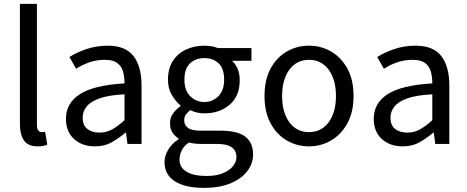

<svg xmlns="http://www.w3.org/2000/svg" viewBox="-20 -731 2374 975"><path d="M171.4 12.2Q122.6 12.2 101.8 -17.6Q81.1 -47.4 81.1 -102.1V-711.4H167.5V-95.7Q167.5 -76.2 174.6 -68.1Q181.6 -60.1 190.9 -60.1Q194.3 -60.1 198.2 -60.3Q202.1 -60.5 209 -62L220.2 3.4Q211.9 7.3 200.2 9.8Q188.5 12.2 171.4 12.2Z M461.9 12.2Q397 12.2 356 -25.1Q314.9 -62.5 314.9 -127.9Q314.9 -207 385.5 -252.7Q456.1 -298.3 612.3 -307.6Q612.3 -343.8 603.8 -370.6Q595.2 -397.5 573.5 -412.4Q551.8 -427.2 512.7 -427.2Q470.7 -427.2 433.3 -414.3Q396 -401.4 366.7 -381.8L332.5 -441.4Q367.2 -463.9 418 -481.4Q468.8 -499 527.3 -499Q617.7 -499 658.2 -446Q698.7 -393.1 698.7 -297.4V0H627.4L619.6 -57.6H617.7Q583 -28.8 547.1 -8.3Q511.2 12.2 461.9 12.2ZM485.8 -57.6Q520.5 -57.6 549.8 -74Q579.1 -90.3 612.3 -120.6V-252Q531.2 -248 484.9 -231.2Q438.5 -214.4 419.2 -189.2Q399.9 -164.1 399.9 -133.8Q399.9 -93.8 424.1 -75.7Q448.2 -57.6 485.8 -57.6Z M1016.6 223.1Q919.4 223.1 867.4 189.2Q815.4 155.3 815.4 92.3Q815.4 60.5 834.2 29.1Q853 -2.4 886.7 -23.9V-27.8Q868.2 -39.6 855.7 -58.1Q843.3 -76.7 843.3 -105.5Q843.3 -135.7 860.4 -157.2Q877.4 -178.7 896.5 -191.9V-195.8Q872.6 -214.8 852.8 -248Q833 -281.2 833 -326.7Q833 -383.3 857.9 -421.6Q882.8 -460 924.8 -479.5Q966.8 -499 1017.6 -499Q1040 -499 1056.6 -495.6Q1073.2 -492.2 1086.9 -486.8H1256.8V-422.4H1158.2Q1175.3 -407.2 1186.3 -382.6Q1197.3 -357.9 1197.3 -323.7Q1197.3 -242.7 1146 -199Q1094.7 -155.3 1017.6 -155.3Q980 -155.3 945.8 -171.9Q933.1 -160.6 924.3 -149.9Q915.5 -139.2 915.5 -119.1Q915.5 -96.7 933.8 -82Q952.1 -67.4 1000.5 -67.4H1100.1Q1186.5 -67.4 1225.8 -37.1Q1265.1 -6.8 1265.1 54.2Q1265.1 99.6 1235.6 138.2Q1206.1 176.8 1150.4 200Q1094.7 223.1 1016.6 223.1ZM1029.8 162.6Q1076.7 162.6 1110.4 149.2Q1144 135.7 1162.4 113.8Q1180.7 91.8 1180.7 66.9Q1180.7 33.7 1156.5 16.8Q1132.3 0 1084.5 0H1002.4Q987.8 0 971.2 -1.7Q954.6 -3.4 939 -7.3Q913.6 10.3 902.6 33.2Q891.6 56.2 891.6 80.6Q891.6 118.7 926.5 140.6Q961.4 162.6 1029.8 162.6ZM1017.6 -212.9Q1058.6 -212.9 1088.4 -241.9Q1118.2 -271 1118.2 -326.7Q1118.2 -382.8 1090.1 -409.4Q1062 -436 1017.6 -436Q973.1 -436 944.8 -409.2Q916.5 -382.3 916.5 -326.7Q916.5 -271.5 946.3 -242.2Q976.1 -212.9 1017.6 -212.9Z M1548.8 12.2Q1487.8 12.2 1436.5 -17.6Q1385.3 -47.4 1354.2 -104.5Q1323.2 -161.6 1323.2 -243.2Q1323.2 -326.2 1354.2 -383.1Q1385.3 -439.9 1436.5 -469.5Q1487.8 -499 1548.8 -499Q1609.9 -499 1661.1 -469.5Q1712.4 -439.9 1743.9 -383.1Q1775.4 -326.2 1775.4 -243.2Q1775.4 -161.6 1743.9 -104.5Q1712.4 -47.4 1661.1 -17.6Q1609.9 12.2 1548.8 12.2ZM1548.8 -60.1Q1611.8 -60.1 1648.9 -110.1Q1686 -160.2 1686 -243.2Q1686 -327.1 1648.9 -377.2Q1611.8 -427.2 1548.8 -427.2Q1486.3 -427.2 1449.5 -377.2Q1412.6 -327.1 1412.6 -243.2Q1412.6 -160.2 1449.5 -110.1Q1486.3 -60.1 1548.8 -60.1Z M2024.9 12.2Q1960 12.2 1918.9 -25.1Q1877.9 -62.5 1877.9 -127.9Q1877.9 -207 1948.5 -252.7Q2019 -298.3 2175.3 -307.6Q2175.3 -343.8 2166.7 -370.6Q2158.2 -397.5 2136.5 -412.4Q2114.7 -427.2 2075.7 -427.2Q2033.7 -427.2 1996.3 -414.3Q1959 -401.4 1929.7 -381.8L1895.5 -441.4Q1930.2 -463.9 1981 -481.4Q2031.7 -499 2090.3 -499Q2180.7 -499 2221.2 -446Q2261.7 -393.1 2261.7 -297.4V0H2190.4L2182.6 -57.6H2180.7Q2146 -28.8 2110.1 -8.3Q2074.2 12.2 2024.9 12.2ZM2048.8 -57.6Q2083.5 -57.6 2112.8 -74Q2142.1 -90.3 2175.3 -120.6V-252Q2094.2 -248 2047.9 -231.2Q2001.5 -214.4 1982.2 -189.2Q1962.9 -164.1 1962.9 -133.8Q1962.9 -93.8 1987.1 -75.7Q2011.2 -57.6 2048.8 -57.6Z"/></svg>

Font: Varta Medium
Style: Regular
Weight: 500
Designer: Joana Correia, Viktoriya Grabowska, Eben Sorkin
Foundry: Sorkin Type Co.
Version: Version 1.004